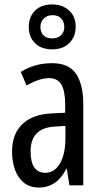

<svg xmlns="http://www.w3.org/2000/svg" viewBox="-20 -896 456 860"><path d="M213 -613Q289 -613 321 -565Q353 -517 353 -428V-66H291L279 -140H277Q235 -56 154 -56Q113 -56 86 -78.5Q59 -101 46.5 -137.5Q34 -174 34 -216Q34 -296 80 -340Q126 -384 211 -388L272 -391V-426Q272 -488 255 -517Q238 -546 200 -546Q156 -546 99 -513L73 -574Q136 -613 213 -613ZM225 -329Q117 -323 117 -218Q117 -169 134 -145.5Q151 -122 182 -122Q224 -122 248.5 -163.5Q273 -205 273 -278V-332ZM214 -675Q165 -675 137 -702.5Q109 -730 109 -775Q109 -821 137 -848.5Q165 -876 214 -876Q260 -876 289.5 -849Q319 -822 319 -777Q319 -731 290.5 -703Q262 -675 214 -675ZM215 -724Q238 -724 253 -738Q268 -752 268 -775Q268 -798 254.5 -813Q241 -828 215 -828Q191 -828 176 -813Q161 -798 161 -775Q161 -752 174.5 -738Q188 -724 215 -724Z"/></svg>

Font: Noto Sans Malayalam UI ExtraCondensed
Style: Regular
Weight: 400
Width: 2
Designer: Jelle Bosma - Monotype Design Team
Foundry: Monotype Imaging Inc.
Version: Version 2.104; ttfautohint (v1.8.4.7-5d5b)